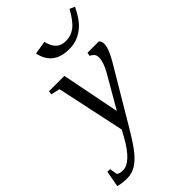

<svg xmlns="http://www.w3.org/2000/svg" viewBox="-357 -802 1108 1108"><g transform="rotate(-45 197.0 -247.5)"><path d="M25.4 -459H150.4L221.2 -101.6L335.9 -299.8Q367.2 -354.5 367.2 -394Q367.2 -412.1 356.9 -422.9Q346.7 -433.6 335 -437L338.9 -459H431.6Q444.3 -447.8 444.3 -428.2Q444.3 -389.6 403.8 -320.8L210.4 4.9Q154.8 99.6 122.3 139.2Q89.8 178.7 58.1 197.3Q26.4 215.8 -10.7 215.8Q-50.3 215.8 -83.5 207L-65.4 107.9H-43.5L-35.6 154.8Q-23.4 166 4.4 166Q70.3 166 143.6 34.2L165.5 -5.9L76.2 -424.8L21.5 -437ZM300.3 -594.7Q341.3 -594.7 374.5 -619.6Q407.7 -644.5 444.8 -711.4L476.1 -697.8Q448.2 -641.1 421.6 -611.8Q395 -582.5 360.4 -565.2Q325.7 -547.9 279.8 -547.9Q150.4 -547.9 126 -666L207.5 -679.7Q216.8 -638.2 238.8 -616.5Q260.7 -594.7 300.3 -594.7Z"/></g></svg>

Font: Liberation Serif
Style: Italic
Weight: 400
Italic angle: -16.333°
Designer: Steve Matteson
Foundry: Ascender Corporation
Version: Version 2.1.5